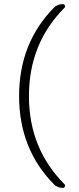

<svg xmlns="http://www.w3.org/2000/svg" viewBox="-20 -790 385 935"><path d="M286 125Q260 125 242 107Q73 -65 73 -322Q73 -580 242 -752Q260 -770 286 -770Q293 -770 296 -763.5Q299 -757 294 -752Q121 -579 121 -322Q121 -66 294 107Q299 112 296 118.5Q293 125 286 125Z"/></svg>

Font: Rounded Mplus 1c Light
Style: Regular
Weight: 300
Version: Version 1.059.20150529